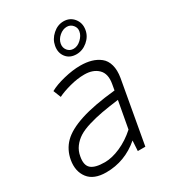

<svg xmlns="http://www.w3.org/2000/svg" viewBox="-200 -932 953 1057"><g transform="rotate(-30 276.5 -404.0)"><path d="M344.2 -629.9Q302.2 -629.9 279.5 -658.7Q256.8 -687.5 264.2 -729Q271 -767.6 302.2 -795.4Q333.5 -823.2 371.1 -823.2Q411.6 -823.2 435.8 -793.2Q460 -763.2 453.1 -722.2Q446.8 -683.6 414.8 -656.7Q382.8 -629.9 344.2 -629.9ZM296.9 -723.1Q293 -699.7 307.1 -681.9Q321.3 -664.1 345.2 -664.1Q370.6 -664.1 393.3 -685.5Q416 -707 419.9 -731Q424.3 -752.9 409.4 -770.5Q394.5 -788.1 372.1 -788.1Q346.7 -788.1 324 -768.6Q301.3 -749 296.9 -723.1ZM329.1 -565.9Q367.7 -565.9 398.4 -557.1Q429.2 -548.3 452.9 -529.5Q476.6 -510.7 486.1 -476.6Q495.6 -442.4 487.8 -396L417 0H369.1L373 -64.9Q279.8 15.1 161.1 15.1Q82.5 15.1 48.1 -29.5Q13.7 -74.2 24.9 -141.1Q35.6 -202.1 76.4 -242.9Q117.2 -283.7 201.9 -311.3Q286.6 -338.9 424.8 -353L431.2 -389.2Q442.4 -450.2 411.1 -481.2Q379.9 -512.2 324.2 -512.2Q279.8 -512.2 230.7 -499Q181.6 -485.8 150.9 -470.2L131.8 -518.1Q167 -538.1 223.9 -552Q280.8 -565.9 329.1 -565.9ZM80.1 -132.8Q70.3 -81.1 95 -59.1Q119.6 -37.1 182.1 -37.1Q227.5 -37.1 281.5 -60.8Q335.4 -84.5 383.8 -127.9L415 -298.8Q351.1 -290.5 306.6 -282.5Q262.2 -274.4 219.2 -261.5Q176.3 -248.5 149.4 -231.7Q122.6 -214.8 104 -189.9Q85.4 -165 80.1 -132.8Z"/></g></svg>

Font: Stilu Light
Style: Italic
Weight: 300
Italic angle: -10°
Designer: Genilson Lima Santos
Foundry: Genilson Lima Santos
Version: Version 1.200;PS 001.200;hotconv 1.0.88;makeotf.lib2.5.64775